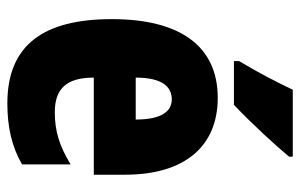

<svg xmlns="http://www.w3.org/2000/svg" viewBox="-167 -639 816 522"><g transform="rotate(90 241.0 -378.0)"><path d="M406 -756V-766H224C203 -722 178 -673 146 -620V-606H265C315 -653 378 -722 406 -756ZM246 -562C105 -562 32 -459 32 -274C32 -90 101 10 261 10C325 10 379 -2 427 -30V-162C376 -131 336 -119 285 -119C221 -119 191 -151 191 -225H455V-310C455 -472 378 -562 246 -562ZM250 -437C283 -437 305 -409 305 -339H191C191 -411 216 -437 250 -437Z"/></g></svg>

Font: Noto Sans Myanmar UI ExtraCondensed Black
Style: Regular
Weight: 900
Width: 2
Designer: Monotype Design Team
Foundry: Monotype Imaging Inc.
Version: Version 2.103